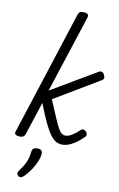

<svg xmlns="http://www.w3.org/2000/svg" viewBox="-121 -953 806 1301"><g transform="rotate(10 282.0 -302.5)"><path d="M62 15Q48 15 37 8.5Q26 2 31 -13L306 -864Q311 -880 318.5 -885Q326 -890 343 -890Q367 -890 374 -881.5Q381 -873 376 -857L203 -326L510 -507Q524 -517 534.5 -514.5Q545 -512 553 -498Q559 -487 559.5 -476Q560 -465 543 -456L235 -272Q267 -196 286.5 -150.5Q306 -105 319.5 -82Q333 -59 344.5 -52Q356 -45 369 -45Q381 -45 395 -51Q409 -57 426 -69Q443 -81 463 -100Q473 -109 482.5 -107Q492 -105 499 -98Q508 -89 509 -78.5Q510 -68 501 -59Q468 -27 441 -10Q414 7 394 13Q374 19 360 19Q336 19 316 9Q296 -1 275.5 -28Q255 -55 231 -105.5Q207 -156 176 -236L101 -7Q97 4 88.5 9.5Q80 15 62 15ZM103 281Q93 273 92 264.5Q91 256 98 245Q117 220 130 198Q143 176 150 153Q157 130 160 100Q162 85 171.5 79Q181 73 196 73Q215 73 224 81.5Q233 90 231 105Q230 127 219 155Q208 183 189 212Q170 241 144 269Q134 279 123.5 283.5Q113 288 103 281Z"/></g></svg>

Font: Playwrite DK Loopet Light
Style: Regular
Weight: 300
Version: Version 1.003